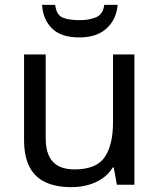

<svg xmlns="http://www.w3.org/2000/svg" viewBox="-20 -760 658 790"><path d="M274 10Q210 10 166.5 -10.5Q123 -31 101 -74Q79 -117 79 -185V-536H168V-191Q168 -127 197 -95Q226 -63 287 -63Q376 -63 410.5 -113Q445 -163 445 -257V-536H533V0H461L448 -71H444Q427 -43 400 -25Q373 -7 341 1.5Q309 10 274 10ZM464 -740Q459 -680 418.5 -643Q378 -606 306 -606Q232 -606 194.5 -642.5Q157 -679 153 -740H207Q212 -699 237 -688Q262 -677 308 -677Q347 -677 375.5 -689Q404 -701 409 -740Z"/></svg>

Font: Noto Sans Symbols
Style: Regular
Weight: 400
Designer: Monotype Design Team
Foundry: Monotype Imaging Inc.
Version: Version 2.002